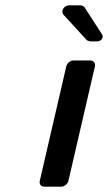

<svg xmlns="http://www.w3.org/2000/svg" viewBox="-20 -704 407 724"><path d="M147 0H211C223 0 235 -10 238 -22L338 -454C341 -466 333 -476 321 -476H257C245 -476 233 -466 230 -454L130 -22C127 -10 135 0 147 0ZM320 -548H347C362 -548 372 -563 365 -574L299 -676C297 -680 288 -684 284 -684H241C221 -684 208 -662 219 -649L307 -553C309 -551 317 -548 320 -548Z"/></svg>

Font: DIN Rundschrift
Style: MittelKursiv
Weight: 400
Version: Version 1.027